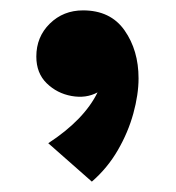

<svg xmlns="http://www.w3.org/2000/svg" viewBox="-20 -154 339 370"><path d="M140 -134Q193 -134 220 -95.5Q247 -57 247 -3Q247 28 237 64.5Q227 101 207 135.5Q187 170 157 196L73 122Q142 77 168 24Q146 36 118 31Q90 26 70 6.5Q50 -13 50 -45Q50 -83 76 -108.5Q102 -134 140 -134Z"/></svg>

Font: Marhey SemiBold
Style: Regular
Weight: 600
Designer: Nur Syamsi & Bustanul Arifin
Foundry: Namelatype
Version: Version 1.000; ttfautohint (v1.8.4.7-5d5b)